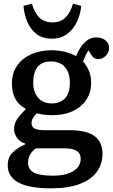

<svg xmlns="http://www.w3.org/2000/svg" viewBox="-20 -797 615 1047"><path d="M257 230Q22 230 22 104Q22 63 47 36.5Q72 10 118 -10V-14Q90 -22 73.5 -44.5Q57 -67 57 -92Q57 -119 70 -142Q83 -165 120 -201V-204Q45 -243 45 -341Q45 -398 73 -438.5Q101 -479 150 -501Q199 -523 263 -523Q296 -523 331.5 -515Q367 -507 395 -491Q414 -539 442 -566Q470 -593 506 -593Q534 -593 554.5 -577.5Q575 -562 575 -535Q575 -512 557.5 -493.5Q540 -475 516 -475Q489 -475 474 -503L463 -523Q454 -510 447 -495Q440 -480 433 -462Q453 -439 465 -410.5Q477 -382 477 -346Q477 -267 419.5 -218Q362 -169 264 -169Q240 -169 217 -172Q194 -175 181 -180Q165 -162 158.5 -150.5Q152 -139 152 -126Q152 -105 169 -96Q186 -87 222 -87H361Q452 -87 495.5 -55Q539 -23 539 42Q539 96 509 138.5Q479 181 417 205.5Q355 230 257 230ZM262 -233Q310 -233 335.5 -262Q361 -291 361 -344Q361 -401 334 -431.5Q307 -462 257 -462Q209 -462 185 -432Q161 -402 161 -347Q161 -295 188 -264Q215 -233 262 -233ZM268 161Q340 161 380 136Q420 111 420 69Q420 12 335 12H175Q133 44 133 89Q133 127 164.5 144Q196 161 268 161ZM262 -586Q213 -586 180.5 -610.5Q148 -635 130 -675.5Q112 -716 108 -765L154 -777Q168 -727 195 -701Q222 -675 267 -675Q313 -675 339.5 -704Q366 -733 378 -777L423 -765Q419 -720 400 -679Q381 -638 346.5 -612Q312 -586 262 -586Z"/></svg>

Font: Literata 12pt Medium
Style: Regular
Weight: 500
Designer: Latin by Veronika Burian and Jose Scaglione. Greek by Irene Vlachou. Cyrillic by Vera Evstafieva.
Foundry: TypeTogether
Version: Version 3.002